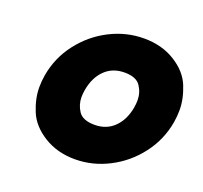

<svg xmlns="http://www.w3.org/2000/svg" viewBox="-125 -865 1077 1017"><g transform="rotate(20 413.5 -356.5)"><path d="M394 7Q294 7 218.5 -40Q143 -87 115 -155.5Q87 -224 87 -288Q87 -321 93 -357Q111 -461 175 -544Q239 -627 330.5 -673.5Q422 -720 522 -720Q622 -720 697 -673.5Q772 -627 799.5 -558.5Q827 -490 827 -427Q827 -393 821 -357Q803 -253 739.5 -170Q676 -87 584.5 -40Q493 7 394 7ZM430 -200Q496 -200 539.5 -242.5Q583 -285 596 -357Q600 -380 600 -400Q600 -443 576 -479Q552 -515 486 -515Q419 -515 375.5 -472.5Q332 -430 319 -357Q315 -334 315 -315Q315 -272 339 -236Q363 -200 430 -200Z"/></g></svg>

Font: Fz Poppins Black
Style: Italic
Weight: 900
Italic angle: -10°
Designer: Ninad Kale (Devanagari), Jonny Pinhorn (Latin)
Foundry: Indian Type Foundry
Version: Vit hóa bi Vntype.Com & FontZin.Com